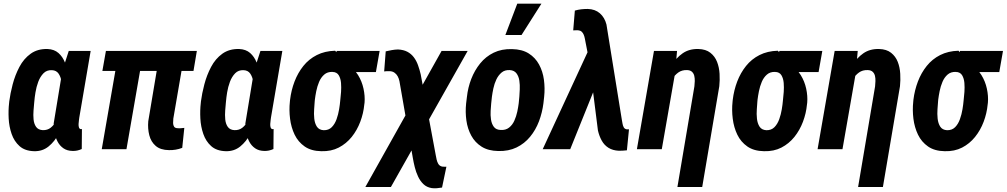

<svg xmlns="http://www.w3.org/2000/svg" viewBox="-20 -802 5411 1032"><path d="M28.8 -247.1 29.8 -257.3Q35.2 -299.3 48.1 -348.6Q61 -397.9 84.2 -442.1Q107.4 -486.3 144.8 -513.2Q182.1 -540 235.4 -538.6Q271.5 -537.1 294.2 -517.1Q316.9 -497.1 329.3 -465.6Q341.8 -434.1 346.4 -397.7Q351.1 -361.3 351.1 -326.9Q351.1 -292.5 349.6 -267.6L348.1 -250Q341.8 -214.8 329.3 -169.7Q316.9 -124.5 295.4 -83Q273.9 -41.5 241.2 -14.9Q208.5 11.7 163.6 10.7Q113.8 9.3 85 -16.6Q56.2 -42.5 42.5 -82Q28.8 -121.6 26.6 -165.5Q24.4 -209.5 28.8 -247.1ZM164.6 -257.8 163.6 -247.6Q162.1 -231.4 160.2 -207.8Q158.2 -184.1 160.4 -160.4Q162.6 -136.7 173.8 -120.4Q185.1 -104 209.5 -102.5Q234.9 -101.6 252.4 -115.5Q270 -129.4 281.5 -150.9Q293 -172.4 299.6 -196.5Q306.2 -220.7 309.6 -240.7L313 -274.9Q314.5 -289.6 314.5 -314.2Q314.5 -338.9 310.5 -364Q306.6 -389.2 294.7 -406.5Q282.7 -423.8 259.3 -424.8Q231.4 -426.3 213.6 -408Q195.8 -389.6 185.5 -362.1Q175.3 -334.5 170.7 -305.7Q166 -276.9 164.6 -257.8ZM349.6 -528.3H467.3L406.2 -170.4Q405.8 -165.5 404.3 -156Q402.8 -146.5 402.3 -135.3Q401.9 -124 404.5 -116.5Q407.2 -108.9 414.6 -107.9Q416.5 -107.4 417.7 -107.9Q418.9 -108.4 420.4 -108.9L419.4 -1Q407.7 4.4 395.3 7.1Q382.8 9.8 370.1 9.3Q340.8 8.8 321 -4.9Q301.3 -18.6 289.8 -40.3Q278.3 -62 272.9 -87.9Q267.6 -113.8 268.6 -138.7L315.4 -422.9Z M1038.1 -528.3 1020 -420.9H530.3L549.3 -528.3ZM751.5 -528.3 659.7 0H526.9L618.7 -528.3ZM840.3 -528.3H974.1L911.6 -164.6Q910.2 -151.9 910.4 -140.4Q910.6 -128.9 916 -120.8Q921.4 -112.8 937 -112.8Q945.8 -111.8 954.1 -113Q962.4 -114.3 970.7 -114.7L959.5 -7.3Q941.9 -0.5 924.1 2.4Q906.2 5.4 888.2 4.9Q842.8 4.4 817.1 -17.6Q791.5 -39.6 782.5 -75Q773.4 -110.4 776.9 -150.4Z M1059.1 -247.1 1060.1 -257.3Q1065.4 -299.3 1078.4 -348.6Q1091.3 -397.9 1114.5 -442.1Q1137.7 -486.3 1175 -513.2Q1212.4 -540 1265.6 -538.6Q1301.8 -537.1 1324.5 -517.1Q1347.2 -497.1 1359.6 -465.6Q1372.1 -434.1 1376.7 -397.7Q1381.3 -361.3 1381.3 -326.9Q1381.3 -292.5 1379.9 -267.6L1378.4 -250Q1372.1 -214.8 1359.6 -169.7Q1347.2 -124.5 1325.7 -83Q1304.2 -41.5 1271.5 -14.9Q1238.8 11.7 1193.8 10.7Q1144 9.3 1115.2 -16.6Q1086.4 -42.5 1072.8 -82Q1059.1 -121.6 1056.9 -165.5Q1054.7 -209.5 1059.1 -247.1ZM1194.8 -257.8 1193.8 -247.6Q1192.4 -231.4 1190.4 -207.8Q1188.5 -184.1 1190.7 -160.4Q1192.9 -136.7 1204.1 -120.4Q1215.3 -104 1239.7 -102.5Q1265.1 -101.6 1282.7 -115.5Q1300.3 -129.4 1311.8 -150.9Q1323.2 -172.4 1329.8 -196.5Q1336.4 -220.7 1339.8 -240.7L1343.3 -274.9Q1344.7 -289.6 1344.7 -314.2Q1344.7 -338.9 1340.8 -364Q1336.9 -389.2 1325 -406.5Q1313 -423.8 1289.6 -424.8Q1261.7 -426.3 1243.9 -408Q1226.1 -389.6 1215.8 -362.1Q1205.6 -334.5 1200.9 -305.7Q1196.3 -276.9 1194.8 -257.8ZM1379.9 -528.3H1497.6L1436.5 -170.4Q1436 -165.5 1434.6 -156Q1433.1 -146.5 1432.6 -135.3Q1432.1 -124 1434.8 -116.5Q1437.5 -108.9 1444.8 -107.9Q1446.8 -107.4 1448 -107.9Q1449.2 -108.4 1450.7 -108.9L1449.7 -1Q1438 4.4 1425.5 7.1Q1413.1 9.8 1400.4 9.3Q1371.1 8.8 1351.3 -4.9Q1331.5 -18.6 1320.1 -40.3Q1308.6 -62 1303.2 -87.9Q1297.9 -113.8 1298.8 -138.7L1345.7 -422.9Z M1538.1 -255.4 1539.1 -265.6Q1545.4 -317.4 1563.2 -364Q1581.1 -410.6 1610.6 -447.5Q1640.1 -484.4 1682.9 -506.1Q1725.6 -527.8 1781.2 -529.3Q1795.4 -516.1 1804 -502Q1812.5 -487.8 1822.3 -474.6Q1832 -461.4 1850.1 -451.2Q1883.3 -432.6 1904.3 -398.9Q1925.3 -365.2 1933.8 -325.7Q1942.4 -286.1 1939.5 -250.5L1938 -239.7Q1933.6 -192.9 1916.5 -147.5Q1899.4 -102.1 1870.4 -65.9Q1841.3 -29.8 1800.8 -8.8Q1760.3 12.2 1707 10.7Q1652.8 9.8 1617.7 -14.6Q1582.5 -39.1 1563.7 -78.1Q1544.9 -117.2 1539.1 -163.8Q1533.2 -210.4 1538.1 -255.4ZM1672.4 -266.1 1671.4 -255.4Q1670.4 -239.7 1668.5 -214.8Q1666.5 -189.9 1669.2 -164.3Q1671.9 -138.7 1683.3 -121.1Q1694.8 -103.5 1719.7 -102.1Q1746.6 -101.6 1763.2 -118.4Q1779.8 -135.3 1789.1 -161.4Q1798.3 -187.5 1802.7 -214.4Q1807.1 -241.2 1808.6 -259.8L1809.6 -270Q1811.5 -284.7 1813.2 -308.3Q1814.9 -332 1813 -356.2Q1811 -380.4 1800.8 -397.5Q1790.5 -414.6 1767.1 -415.5Q1740.2 -416.5 1722.7 -401.1Q1705.1 -385.7 1695.1 -361.8Q1685.1 -337.9 1679.9 -312Q1674.8 -286.1 1672.4 -266.1ZM2020.5 -528.3 2000.5 -414.6H1769.5L1789.6 -528.3Z M2493.7 -528.3 2081.1 203.1H1943.8L2353.5 -528.3ZM2119.1 -536.1Q2148.9 -534.7 2169.7 -523.7Q2190.4 -512.7 2204.3 -494.1Q2218.3 -475.6 2226.8 -451.7Q2235.4 -427.7 2241.2 -402.8L2322.3 32.7Q2324.2 43.5 2326.9 55.7Q2329.6 67.9 2335.4 78.1Q2341.3 88.4 2352.5 92.3Q2358.4 94.2 2366 94Q2373.5 93.8 2379.4 94.2L2356 206.1Q2342.3 208.5 2327.9 209.7Q2313.5 210.9 2300.3 209Q2273.4 204.6 2255.9 187.7Q2238.3 170.9 2227.1 146.7Q2215.8 122.6 2209.5 96.9Q2203.1 71.3 2199.2 48.3L2127 -365.7Q2124 -380.4 2117.4 -392.3Q2110.8 -404.3 2099.6 -411.9Q2088.4 -419.4 2073.2 -419.4Q2065.4 -419.9 2058.6 -419.4Q2051.8 -418.9 2044.9 -418L2053.2 -525.9Q2069.8 -529.8 2085.9 -532.7Q2102.1 -535.6 2119.1 -536.1Z M2485.4 -246.1 2489.7 -281.2Q2495.1 -331.1 2512.9 -377.4Q2530.8 -423.8 2560.8 -460.9Q2590.8 -498 2633.5 -518.8Q2676.3 -539.6 2731.9 -538.1Q2786.6 -537.1 2822 -514.6Q2857.4 -492.2 2877.4 -455.3Q2897.5 -418.5 2903.6 -373.3Q2909.7 -328.1 2904.8 -281.7L2900.9 -246.6Q2894.5 -196.3 2877 -149.9Q2859.4 -103.5 2829.3 -66.9Q2799.3 -30.3 2756.6 -9.5Q2713.9 11.2 2658.2 9.8Q2604 8.8 2568.6 -13.7Q2533.2 -36.1 2513.2 -72.8Q2493.2 -109.4 2486.8 -154.5Q2480.5 -199.7 2485.4 -246.1ZM2624 -281.7 2620.1 -245.1Q2618.7 -229.5 2617.2 -206.3Q2615.7 -183.1 2619.1 -159.7Q2622.6 -136.2 2634.3 -120.4Q2646 -104.5 2670.4 -103.5Q2697.8 -101.6 2716.1 -116Q2734.4 -130.4 2744.6 -153.3Q2754.9 -176.3 2760.3 -201.4Q2765.6 -226.6 2768.1 -247.1L2771.5 -282.7Q2772.5 -297.9 2773.7 -321.5Q2774.9 -345.2 2771.5 -368.4Q2768.1 -391.6 2756.1 -407.7Q2744.1 -423.8 2720.2 -425.3Q2693.4 -426.8 2676 -412.1Q2658.7 -397.5 2647.9 -374.8Q2637.2 -352.1 2631.8 -326.7Q2626.5 -301.3 2624 -281.7ZM2696.3 -613.8 2760.3 -782.2H2890.1L2783.2 -613.8Z M3178.7 -332 3044.9 0H2897L3147.9 -542.5L3240.2 -540.5ZM3138.7 -753.9Q3158.7 -753.4 3175 -747.6Q3191.4 -741.7 3204.3 -730.5Q3217.3 -719.2 3226.1 -704.1Q3234.9 -689 3239.7 -670.4L3322.3 -158.7Q3324.2 -149.9 3325.9 -138.4Q3327.6 -127 3332.5 -117.9Q3337.4 -108.9 3348.1 -106.9Q3351.6 -106.4 3355 -106.9Q3358.4 -107.4 3360.8 -106.9L3349.6 5.9Q3338.4 7.3 3327.6 7.8Q3316.9 8.3 3306.2 8.3Q3273.9 6.8 3251 -7.3Q3228 -21.5 3214.4 -46.1Q3200.7 -70.8 3193.8 -101.1L3146.5 -476.6L3123 -597.2Q3121.1 -607.4 3116.9 -616.7Q3112.8 -626 3106 -632.1Q3099.1 -638.2 3087.4 -639.2Q3081.1 -639.6 3074.2 -639.2Q3067.4 -638.7 3061 -638.7L3069.8 -745.1Q3086.9 -750 3104.2 -752Q3121.6 -753.9 3138.7 -753.9Z M3608.4 -408.2 3537.1 0H3403.3L3495.1 -528.3H3619.1ZM3560.5 -282.2 3534.7 -281.2Q3539.6 -320.3 3553 -365.7Q3566.4 -411.1 3590.1 -450.9Q3613.8 -490.7 3649.2 -515.4Q3684.6 -540 3733.9 -538.6Q3773.9 -537.6 3798.3 -518.3Q3822.8 -499 3834.2 -469.5Q3845.7 -439.9 3847.7 -405.3Q3849.6 -370.6 3846.2 -338.4L3754.4 203.1H3621.1L3712.4 -337.9Q3713.9 -351.1 3714.4 -366.2Q3714.8 -381.3 3711.7 -394.5Q3708.5 -407.7 3699.2 -416.3Q3689.9 -424.8 3672.9 -425.3Q3645.5 -426.3 3626 -412.4Q3606.4 -398.4 3593.3 -376.2Q3580.1 -354 3572.3 -329.1Q3564.5 -304.2 3560.5 -282.2Z M3917.5 -255.4 3918.5 -265.6Q3924.8 -317.4 3942.6 -364Q3960.4 -410.6 3990 -447.5Q4019.5 -484.4 4062.3 -506.1Q4105 -527.8 4160.6 -529.3Q4174.8 -516.1 4183.3 -502Q4191.9 -487.8 4201.7 -474.6Q4211.4 -461.4 4229.5 -451.2Q4262.7 -432.6 4283.7 -398.9Q4304.7 -365.2 4313.2 -325.7Q4321.8 -286.1 4318.8 -250.5L4317.4 -239.7Q4313 -192.9 4295.9 -147.5Q4278.8 -102.1 4249.8 -65.9Q4220.7 -29.8 4180.2 -8.8Q4139.6 12.2 4086.4 10.7Q4032.2 9.8 3997.1 -14.6Q3961.9 -39.1 3943.1 -78.1Q3924.3 -117.2 3918.5 -163.8Q3912.6 -210.4 3917.5 -255.4ZM4051.8 -266.1 4050.8 -255.4Q4049.8 -239.7 4047.9 -214.8Q4045.9 -189.9 4048.6 -164.3Q4051.3 -138.7 4062.7 -121.1Q4074.2 -103.5 4099.1 -102.1Q4126 -101.6 4142.6 -118.4Q4159.2 -135.3 4168.5 -161.4Q4177.7 -187.5 4182.1 -214.4Q4186.5 -241.2 4188 -259.8L4189 -270Q4190.9 -284.7 4192.6 -308.3Q4194.3 -332 4192.4 -356.2Q4190.4 -380.4 4180.2 -397.5Q4169.9 -414.6 4146.5 -415.5Q4119.6 -416.5 4102.1 -401.1Q4084.5 -385.7 4074.5 -361.8Q4064.5 -337.9 4059.3 -312Q4054.2 -286.1 4051.8 -266.1ZM4399.9 -528.3 4379.9 -414.6H4148.9L4168.9 -528.3Z M4579.6 -408.2 4508.3 0H4374.5L4466.3 -528.3H4590.3ZM4531.7 -282.2 4505.9 -281.2Q4510.7 -320.3 4524.2 -365.7Q4537.6 -411.1 4561.3 -450.9Q4585 -490.7 4620.4 -515.4Q4655.8 -540 4705.1 -538.6Q4745.1 -537.6 4769.5 -518.3Q4793.9 -499 4805.4 -469.5Q4816.9 -439.9 4818.8 -405.3Q4820.8 -370.6 4817.4 -338.4L4725.6 203.1H4592.3L4683.6 -337.9Q4685.1 -351.1 4685.5 -366.2Q4686 -381.3 4682.9 -394.5Q4679.7 -407.7 4670.4 -416.3Q4661.1 -424.8 4644 -425.3Q4616.7 -426.3 4597.2 -412.4Q4577.6 -398.4 4564.5 -376.2Q4551.3 -354 4543.5 -329.1Q4535.6 -304.2 4531.7 -282.2Z M4888.7 -255.4 4889.6 -265.6Q4896 -317.4 4913.8 -364Q4931.6 -410.6 4961.2 -447.5Q4990.7 -484.4 5033.4 -506.1Q5076.2 -527.8 5131.8 -529.3Q5146 -516.1 5154.5 -502Q5163.1 -487.8 5172.9 -474.6Q5182.6 -461.4 5200.7 -451.2Q5233.9 -432.6 5254.9 -398.9Q5275.9 -365.2 5284.4 -325.7Q5293 -286.1 5290 -250.5L5288.6 -239.7Q5284.2 -192.9 5267.1 -147.5Q5250 -102.1 5220.9 -65.9Q5191.9 -29.8 5151.4 -8.8Q5110.8 12.2 5057.6 10.7Q5003.4 9.8 4968.3 -14.6Q4933.1 -39.1 4914.3 -78.1Q4895.5 -117.2 4889.6 -163.8Q4883.8 -210.4 4888.7 -255.4ZM5022.9 -266.1 5022 -255.4Q5021 -239.7 5019 -214.8Q5017.1 -189.9 5019.8 -164.3Q5022.5 -138.7 5033.9 -121.1Q5045.4 -103.5 5070.3 -102.1Q5097.2 -101.6 5113.8 -118.4Q5130.4 -135.3 5139.6 -161.4Q5148.9 -187.5 5153.3 -214.4Q5157.7 -241.2 5159.2 -259.8L5160.2 -270Q5162.1 -284.7 5163.8 -308.3Q5165.5 -332 5163.6 -356.2Q5161.6 -380.4 5151.4 -397.5Q5141.1 -414.6 5117.7 -415.5Q5090.8 -416.5 5073.2 -401.1Q5055.7 -385.7 5045.7 -361.8Q5035.6 -337.9 5030.5 -312Q5025.4 -286.1 5022.9 -266.1ZM5371.1 -528.3 5351.1 -414.6H5120.1L5140.1 -528.3Z"/></svg>

Font: Roboto Condensed
Style: Bold Italic
Weight: 700
Italic angle: -12°
Designer: Christian Robertson
Foundry: Google
Version: Version 3.0